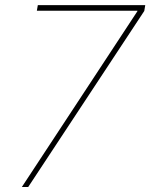

<svg xmlns="http://www.w3.org/2000/svg" viewBox="-20 -748 601 768"><path d="M67.4 0 529.3 -702.6 529.8 -705.1H127.4L131.3 -727.5H561L557.1 -704.1L92.8 0Z"/></svg>

Font: Inter 18pt Thin
Style: Italic
Weight: 250
Italic angle: -9.3988°
Version: Version 4.001;git-66647c0bb